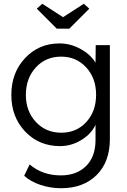

<svg xmlns="http://www.w3.org/2000/svg" viewBox="-20 -764 674 1017"><path d="M303 233Q247 233 194.5 215.5Q142 198 108 167L137 107Q205 165 302 165Q386 165 436 115.5Q486 66 486 -23V-103Q464 -55 411 -22.5Q358 10 298 10Q187 10 113.5 -67Q40 -144 40 -261Q40 -379 113 -456.5Q186 -534 295 -534Q354 -534 407 -504.5Q460 -475 486 -432L487 -525H562V-28Q562 94 491.5 163.5Q421 233 303 233ZM117 -261Q117 -175 170 -118Q223 -61 305 -61Q385 -61 437 -117.5Q489 -174 489 -262Q489 -350 436.5 -407Q384 -464 304 -464Q222 -464 169.5 -406.5Q117 -349 117 -261ZM175 -718 204 -744 314 -673 424 -744 453 -718 347 -612H281Z"/></svg>

Font: Easer Grotesk Light
Style: Regular
Weight: 300
Designer: Boardeaser, Bonnie Shaver-Troup, Thomas Jockin
Foundry: Lexend
Version: Version 1.008;Glyphs 3.1.2 (3151)